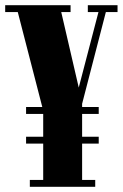

<svg xmlns="http://www.w3.org/2000/svg" viewBox="-20 -720 473 740"><path d="M95 0V-26.5H146.5V-166.5H80.5V-193H146.5V-281H80.5V-307.5H143L48.5 -673.5H0V-700H252V-673.5H216L283.5 -382.5L359.5 -673.5H318.5V-700H433V-673.5H388L296.5 -320V-307.5H360.5V-281H296.5V-193H360.5V-166.5H296.5V-26.5H347V0Z"/></svg>

Font: Imbue 50pt Black
Style: Regular
Weight: 900
Designer: Tyler Finck
Foundry: Etcetera Type Company
Version: Version 1.102; ttfautohint (v1.8.3)